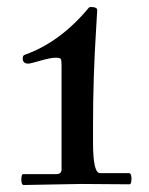

<svg xmlns="http://www.w3.org/2000/svg" viewBox="-20 -527 426 549"><path d="M212 -1 48 2Q41 2 41 -13.5Q41 -29 46 -29H141Q154 -29 156 -40Q156 -44 156 -53V-339Q156 -354 154 -358Q152 -362 138.5 -362Q125 -362 95.5 -353.5Q66 -345 61 -345Q45 -345 45 -360Q45 -368 50 -370Q152 -406 234 -505Q236 -507 240 -507Q258 -507 258 -498Q258 -494 255 -447Q246 -306 246 -170V-119Q246 -32 266 -32H348Q356 -32 356 -16Q356 0 350 0Z"/></svg>

Font: Sedan SC
Style: Regular
Weight: 400
Designer: Sebastian Salazar
Foundry: Sebastian Salazar
Version: Version 1.001